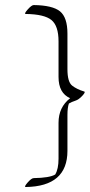

<svg xmlns="http://www.w3.org/2000/svg" viewBox="-20 -542 355 759"><path d="M257.3 -153.8Q211.4 -173.8 211.4 -237.8V-378.4Q211.4 -439.9 183.3 -462.9Q155.3 -485.8 82 -486.8Q73.7 -486.8 89.4 -504.4Q105 -522 113.3 -522Q188 -521 217.3 -497.1Q246.6 -473.1 246.6 -409.2V-268.6Q246.6 -218.3 265.1 -203.6Q283.7 -189 313 -180.2Q319.3 -178.2 305.2 -163.1Q291 -147.9 277.6 -143.8Q264.2 -139.6 252.4 -132.8Q246.6 -116.7 246.6 -87.4V54.2Q246.6 194.8 82 197.3Q73.7 197.3 89.1 179.7Q104.5 162.1 113.3 162.1Q176.3 161.1 198.2 147.9Q211.4 126.5 211.4 85V-56.6Q211.4 -118.2 257.3 -153.8Z"/></svg>

Font: ML-NILA03
Style: Regular
Weight: 400
Designer: CLT@C-DIT
Version: Version ML-NILA03 1.0